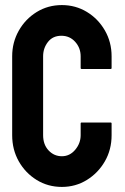

<svg xmlns="http://www.w3.org/2000/svg" viewBox="-20 -727 493 757"><path d="M224 10Q169 10 124.5 -17.5Q80 -45 54 -91Q28 -137 28 -194V-505Q28 -560 54 -606Q80 -652 124.5 -679.5Q169 -707 224 -707Q278 -707 322.5 -680Q367 -653 393.5 -607Q420 -561 420 -505V-459Q420 -455 416 -455H302Q298 -455 298 -459V-505Q298 -538 276.5 -562Q255 -586 222 -586Q188 -586 169 -561.5Q150 -537 150 -505V-194Q150 -157 171.5 -134Q193 -111 224 -111Q255 -111 276.5 -136.5Q298 -162 298 -194V-240Q298 -244 302 -244H416Q420 -244 420 -240V-194Q420 -137 393.5 -91Q367 -45 322.5 -17.5Q278 10 224 10Z"/></svg>

Font: AL Dynamic
Style: Regular
Weight: 400
Version: Version 1.000; ttfautohint (v1.8.2) -l 8 -r 50 -G 200 -x 14 